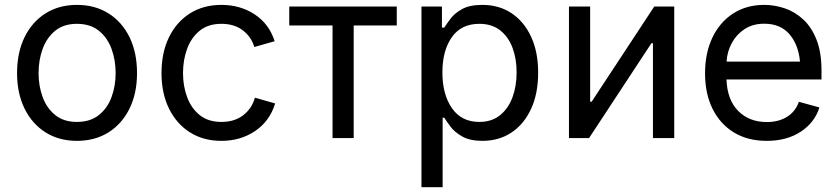

<svg xmlns="http://www.w3.org/2000/svg" viewBox="-20 -573 3479 797"><path d="M299.3 11.7Q225.1 11.7 169.2 -23.4Q113.3 -58.6 82 -122.1Q50.8 -185.5 50.8 -269.5Q50.8 -355 82 -418.7Q113.3 -482.4 169.2 -517.6Q225.1 -552.7 299.3 -552.7Q374 -552.7 430.2 -517.6Q486.3 -482.4 517.6 -418.7Q548.8 -355 548.8 -269.5Q548.8 -185.5 517.6 -122.1Q486.3 -58.6 430.2 -23.4Q374 11.7 299.3 11.7ZM299.3 -66.9Q354.5 -66.9 390.1 -95.2Q425.8 -123.5 442.9 -169.7Q460 -215.8 460 -269.5Q460 -323.7 442.9 -370.4Q425.8 -417 390.1 -445.6Q354.5 -474.1 299.3 -474.1Q244.6 -474.1 209.5 -445.6Q174.3 -417 157.2 -370.6Q140.1 -324.2 140.1 -269.5Q140.1 -215.8 157.2 -169.7Q174.3 -123.5 209.5 -95.2Q244.6 -66.9 299.3 -66.9Z M898.9 11.7Q824.7 11.7 768.8 -23.4Q712.9 -58.6 681.6 -122.1Q650.4 -185.5 650.4 -269.5Q650.4 -355 681.6 -418.7Q712.9 -482.4 768.8 -517.6Q824.7 -552.7 898.9 -552.7Q978 -552.7 1037.8 -512.9Q1097.7 -473.1 1120.1 -401.9L1035.6 -377.9Q1023.4 -419.9 988 -447Q952.6 -474.1 898.9 -474.1Q844.2 -474.1 809.1 -445.6Q773.9 -417 756.8 -370.6Q739.7 -324.2 739.7 -269.5Q739.7 -215.8 756.8 -169.7Q773.9 -123.5 809.1 -95.2Q844.2 -66.9 898.9 -66.9Q954.1 -66.9 990 -95Q1025.9 -123 1038.1 -167.5L1122.1 -143.6Q1100.1 -70.8 1039.6 -29.5Q979 11.7 898.9 11.7Z M1360.4 0V-467.3H1180.7V-545.9H1627V-467.3H1448.2V0Z M1729.5 204.1V-545.9H1814.5V-458.5H1824.2Q1833.5 -473.1 1850.1 -495.4Q1866.7 -517.6 1897.9 -535.2Q1929.2 -552.7 1982.4 -552.7Q2050.8 -552.7 2102.8 -518.6Q2154.8 -484.4 2184.3 -421.1Q2213.9 -357.9 2213.9 -271.5Q2213.9 -184.6 2184.6 -121.1Q2155.3 -57.6 2103.3 -22.9Q2051.3 11.7 1982.9 11.7Q1931.2 11.7 1899.4 -6.1Q1867.7 -23.9 1850.6 -46.6Q1833.5 -69.3 1824.2 -84.5H1817.4V204.1ZM1969.7 -66.9Q2021 -66.9 2055.4 -94.5Q2089.8 -122.1 2107.2 -168.7Q2124.5 -215.3 2124.5 -272.5Q2124.5 -329.1 2107.4 -374.8Q2090.3 -420.4 2055.9 -447.3Q2021.5 -474.1 1969.7 -474.1Q1894.5 -474.1 1855.5 -418.5Q1816.4 -362.8 1816.4 -272.5Q1816.4 -181.2 1856 -124Q1895.5 -66.9 1969.7 -66.9Z M2778.8 0H2690.4V-393.6H2684.1L2425.3 0H2341.8V-545.9H2429.7V-150.9H2436L2695.8 -545.9H2778.8Z M3162.6 11.7Q3083.5 11.7 3026.1 -23.4Q2968.8 -58.6 2937.7 -121.6Q2906.7 -184.6 2906.7 -268.6Q2906.7 -352.5 2937 -416.5Q2967.3 -480.5 3022.7 -516.6Q3078.1 -552.7 3152.3 -552.7Q3195.8 -552.7 3238 -538.3Q3280.3 -523.9 3314.7 -491.9Q3349.1 -460 3369.6 -407.7Q3390.1 -355.5 3390.1 -279.8V-243.2H2995.6Q2999 -157.7 3044.7 -112.1Q3090.3 -66.4 3163.1 -66.4Q3211.4 -66.4 3246.3 -87.6Q3281.2 -108.9 3296.4 -150.4L3381.3 -127Q3362.3 -64.9 3304.4 -26.6Q3246.6 11.7 3162.6 11.7ZM2996.1 -317.4H3300.8Q3294.4 -387.2 3257.1 -430.9Q3219.7 -474.6 3152.3 -474.6Q3105.5 -474.6 3071.5 -452.6Q3037.6 -430.7 3018.1 -395Q2998.5 -359.4 2996.1 -317.4Z"/></svg>

Font: Inter
Style: Regular
Weight: 400
Designer: Rasmus Andersson
Foundry: rsms
Version: Version 4.001;git-9221beed3